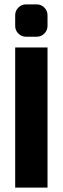

<svg xmlns="http://www.w3.org/2000/svg" viewBox="-20 -850 284 870"><path d="M195.3 0H48.8V-634.8H195.3ZM48.8 -781.2Q48.8 -801.3 63.2 -815.7Q77.6 -830.1 97.7 -830.1H146.5Q166.5 -830.1 180.9 -815.7Q195.3 -801.3 195.3 -781.2V-732.4Q195.3 -712.4 180.9 -698Q166.5 -683.6 146.5 -683.6H97.7Q77.6 -683.6 63.2 -698Q48.8 -712.4 48.8 -732.4Z"/></svg>

Font: Audex
Style: Regular
Weight: 400
Designer: GGBotNet
Foundry: GGBotNet
Version: 1.00